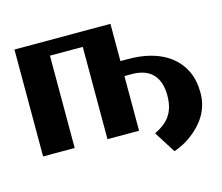

<svg xmlns="http://www.w3.org/2000/svg" viewBox="-96 -653 1057 916"><g transform="rotate(-15 432.5 -195.0)"><path d="M46 0H202V-456H364V0H520V-270H557C639 -270 694 -228 694 -128C694 -40 653 0 598 28L591 32L658 138C693 126 722 110 748 90C801 50 850 -11 850 -98C850 -139 843 -176 828 -207C784 -298 688 -344 557 -344H520V-528H46Z"/></g></svg>

Font: Aerodynamic
Style: Bd
Weight: 500
Designer: Google
Version: Version 2.000980; 2014